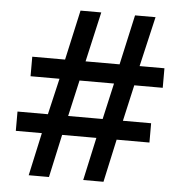

<svg xmlns="http://www.w3.org/2000/svg" viewBox="-51 -745 753 793"><g transform="rotate(5 325.5 -348.0)"><path d="M97 0 136 -178H28V-258H154L189 -408H69V-489H205L251 -696H337L290 -489H431L477 -696H562L514 -489H617V-408H499L465 -258H582V-178H446L407 0H323L362 -178H220L181 0ZM238 -258H381L415 -408H272Z"/></g></svg>

Font: Chivo Medium Medium
Style: Regular
Weight: 500
Version: Version 2.002